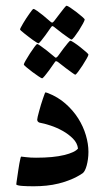

<svg xmlns="http://www.w3.org/2000/svg" viewBox="-20 -649 364 673"><path d="M290 -116.7Q290 -103.5 288.3 -91.3Q286.6 -79.1 283.9 -69.1Q281.2 -59.1 277.6 -52Q273.9 -44.9 270 -42Q250.5 -28.8 229.2 -20Q208 -11.2 186.3 -5.9Q164.6 -0.5 142.6 1.7Q120.6 3.9 100.1 3.9Q88.9 3.9 77.6 3.7Q66.4 3.4 57.4 2.7Q48.3 2 42.7 0.5Q37.1 -1 37.1 -2.9Q37.1 -3.9 38.1 -11.5Q39.1 -19 40.8 -29.8Q42.5 -40.5 44.2 -53Q45.9 -65.4 47.9 -75.9Q49.8 -86.4 51.5 -93.3Q53.2 -100.1 54.2 -100.1Q56.6 -100.1 71.8 -98.1Q86.9 -96.2 106.4 -96.2Q167 -96.2 204.8 -105.5Q242.7 -114.7 253.4 -128.4Q251 -147.9 235.6 -163.3Q220.2 -178.7 199.7 -190.2Q179.2 -201.7 157 -209Q134.8 -216.3 118.2 -219.2Q110.4 -222.2 110.4 -230Q110.4 -232.4 112.3 -240.7Q114.3 -249 117.2 -259.5Q120.1 -270 123.5 -281.7Q127 -293.5 130.4 -303Q133.8 -312.5 136 -318.8Q138.2 -325.2 139.2 -325.2Q140.1 -325.2 143.6 -324.2Q147 -323.2 147.9 -322.8Q183.1 -309.1 209.7 -285.6Q236.3 -262.2 254.2 -233.9Q272 -205.6 281 -175Q290 -144.5 290 -116.7ZM213.4 -628.9Q216.3 -628.9 226.6 -622.1Q236.8 -615.2 248 -606.7Q259.3 -598.1 268.1 -590.3Q276.9 -582.5 276.9 -580.6Q276.9 -577.6 270.8 -566.2Q264.6 -554.7 256.6 -542.2Q248.5 -529.8 241 -520Q233.4 -510.3 230.5 -510.3Q229 -510.3 219.2 -517.1Q209.5 -523.9 198.2 -532.2Q185.5 -542 169.4 -554.7Q165.5 -557.6 163.1 -557.6Q162.1 -557.6 158.7 -553.2Q147.5 -537.6 138.7 -524.9Q130.9 -514.2 123.8 -505.6Q116.7 -497.1 114.3 -497.1Q113.3 -497.1 108.2 -500.2Q103 -503.4 95.7 -508.5Q88.4 -513.7 80.6 -519.8Q72.8 -525.9 65.9 -531.2Q59.1 -536.6 54.7 -540.5Q50.3 -544.4 50.3 -545.9Q50.3 -547.9 53.5 -553.7Q56.6 -559.6 61.3 -567.6Q65.9 -575.7 71.8 -584.5Q77.6 -593.3 82.8 -600.6Q87.9 -607.9 91.8 -612.8Q95.7 -617.7 97.2 -617.7Q100.6 -617.7 110.6 -610.6Q120.6 -603.5 130.9 -595.2Q143.1 -585.4 157.2 -572.8Q160.6 -569.8 163.1 -569.8Q165 -569.8 169.4 -574.7Q181.2 -589.4 189.9 -601.6Q197.8 -611.8 204.6 -620.4Q211.4 -628.9 213.4 -628.9ZM226.6 -506.3Q229.5 -506.3 239.7 -499.5Q250 -492.7 261.2 -483.9Q272.5 -475.1 281.2 -467.3Q290 -459.5 290 -457.5Q290 -454.6 283.7 -443.4Q277.3 -432.1 269.3 -419.7Q261.2 -407.2 253.7 -397.2Q246.1 -387.2 243.7 -387.2Q242.2 -387.2 232.4 -394.3Q222.7 -401.4 211.4 -409.7Q198.7 -419.4 182.6 -432.1Q178.7 -434.6 175.8 -434.6Q174.8 -434.6 174.1 -433.3Q173.3 -432.1 171.9 -430.7Q160.6 -415 151.9 -402.3Q144 -391.6 137 -383.1Q129.9 -374.5 127.4 -374.5Q125.5 -374.5 115.2 -381.3Q105 -388.2 93.5 -396.7Q82 -405.3 72.8 -413.1Q63.5 -420.9 63.5 -422.9Q63.5 -425.8 70.1 -437.3Q76.7 -448.7 85 -461.7Q93.3 -474.6 100.8 -484.6Q108.4 -494.6 109.9 -494.6Q113.3 -494.6 123 -487.5Q132.8 -480.5 143.6 -472.2Q156.2 -462.4 170.4 -450.2Q173.8 -446.8 175.8 -446.8Q178.2 -446.8 182.6 -451.7Q193.8 -466.8 202.6 -479Q210.4 -489.3 217.5 -497.8Q224.6 -506.3 226.6 -506.3Z"/></svg>

Font: Scheherazade
Style: Bold
Weight: 700
Version: Version 2.100 (build 932/914)